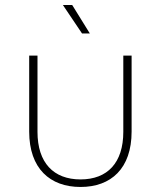

<svg xmlns="http://www.w3.org/2000/svg" viewBox="-20 -740 639 763"><path d="M300 3C421 3 503 -70 503 -217V-519H470V-216C470 -93 407 -27 300 -27C193 -27 129 -93 129 -216V-519H96V-217C96 -70 179 3 300 3ZM337 -607 267 -720H230L306 -607Z"/></svg>

Font: Chess Sans ExtraLight
Style: Regular
Weight: 275
Designer: Wolf Bōese
Foundry: Wolf Bōese
Version: Version 7.223;Glyphs 3.3 (3306)